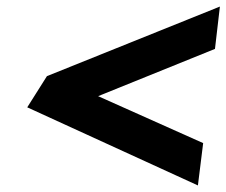

<svg xmlns="http://www.w3.org/2000/svg" viewBox="-20 -642 690 585"><path d="M583 -77 599 -206 279 -349 635 -493 650 -622 123 -410 63 -315Z"/></svg>

Font: Bluebird
Style: SfBdExtObl
Weight: 700
Designer: Jasper
Foundry: Cannot Into Space Fonts
Version: Version 0.98